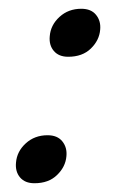

<svg xmlns="http://www.w3.org/2000/svg" viewBox="-20 -410 286 438"><path d="M58.5 8Q37 8 25.8 -5.2Q14.5 -18.5 16.5 -39Q18.5 -64.5 38.8 -83Q59 -101.5 88.5 -101.5Q111 -101.5 122.2 -87.5Q133.5 -73.5 131.5 -53.5Q129.5 -29.5 110.2 -10.8Q91 8 58.5 8ZM135.5 -280.5Q114 -280.5 102.8 -293.8Q91.5 -307 93.5 -327.5Q95.5 -353 115.8 -371.5Q136 -390 165.5 -390Q188 -390 199.2 -376Q210.5 -362 208.5 -342Q206.5 -318 187.2 -299.2Q168 -280.5 135.5 -280.5Z"/></svg>

Font: Fraunces 144pt
Style: Italic
Weight: 400
Italic angle: -16°
Version: Version 1.000;[b76b70a41]